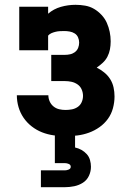

<svg xmlns="http://www.w3.org/2000/svg" viewBox="-20 -558 540 798"><path d="M252 8Q228 8 203 4.5Q178 1 155 -8Q132 -17 112 -32.5Q92 -48 78 -68.5Q64 -89 57 -113Q50 -137 50 -162H181Q181 -149 186.5 -136.5Q192 -124 202.5 -115.5Q213 -107 226 -104Q239 -101 252 -101Q266 -101 279 -103.5Q292 -106 303 -113.5Q314 -121 319.5 -133.5Q325 -146 325 -159Q325 -159 325 -159Q325 -159 325 -160Q325 -173 319.5 -186Q314 -199 302.5 -207Q291 -215 277.5 -218Q264 -221 250 -221H193V-330H250Q261 -330 272 -332.5Q283 -335 292 -342Q301 -349 305 -359.5Q309 -370 309 -381Q309 -392 304.5 -402.5Q300 -413 290.5 -419Q281 -425 269.5 -427Q258 -429 247 -429Q238 -429 229 -428.5Q220 -428 211.5 -426Q203 -424 194.5 -420.5Q186 -417 180 -410V-349H60V-530H180V-501Q203 -521 233 -529.5Q263 -538 294 -538Q314 -538 334 -534.5Q354 -531 371 -521Q388 -511 402 -496Q416 -481 424 -463Q432 -445 436 -425.5Q440 -406 440 -386Q440 -369 437 -353Q434 -337 426.5 -322.5Q419 -308 407 -297Q395 -286 382 -277Q398 -269 413 -257Q428 -245 438 -229Q448 -213 452 -194.5Q456 -176 456 -157Q456 -133 449.5 -108.5Q443 -84 428.5 -64Q414 -44 393.5 -29.5Q373 -15 349.5 -6.5Q326 2 301.5 5Q277 8 252 8ZM150 220V150H250Q258 150 266 146.5Q274 143 274 135Q274 127 266 123.5Q258 120 250 120H208V0H292V55Q306 58 318.5 65Q331 72 340.5 82.5Q350 93 354 107Q358 121 358 135Q358 155 349.5 173Q341 191 324.5 201.5Q308 212 288.5 216Q269 220 250 220Z"/></svg>

Font: Iosevka Slab Heavy
Style: Regular
Weight: 900
Monospace: yes
Designer: Belleve Invis
Foundry: Belleve Invis
Version: Version 11.1.0; ttfautohint (v1.8.3)